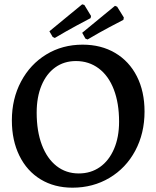

<svg xmlns="http://www.w3.org/2000/svg" viewBox="-20 -858 724 890"><path d="M35 -300Q35 -400 77.5 -480Q120 -560 194.5 -605.5Q269 -651 363 -651Q449 -651 514 -612.5Q579 -574 614.5 -504Q650 -434 650 -341Q650 -240 607 -159.5Q564 -79 487.5 -33.5Q411 12 316 12Q232 12 168.5 -26.5Q105 -65 70 -136Q35 -207 35 -300ZM532 -294Q532 -380 507.5 -443.5Q483 -507 437.5 -541Q392 -575 332 -575Q277 -575 236 -545.5Q195 -516 172.5 -462Q150 -408 150 -336Q150 -250 174 -186.5Q198 -123 242 -88.5Q286 -54 345 -54Q401 -54 443 -83.5Q485 -113 508.5 -167.5Q532 -222 532 -294ZM224 -687 209 -713Q263 -757 305 -792Q347 -827 361 -838L371 -835L402 -784L400 -774Q386 -767 336 -740Q286 -713 234 -682ZM376 -679 361 -706Q415 -750 457 -785Q499 -820 513 -831L523 -827L554 -777L552 -766Q538 -759 488 -732.5Q438 -706 386 -675Z"/></svg>

Font: Alegreya Medium
Style: Regular
Weight: 500
Designer: Juan Pablo del Peral
Foundry: Huerta Tipografica
Version: Version 2.007; ttfautohint (v1.6)